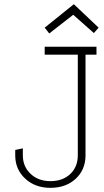

<svg xmlns="http://www.w3.org/2000/svg" viewBox="-20 -904 499 923"><path d="M216.8 -743.2 332 -833 431.2 -745.1 454.1 -771 335 -883.8 194.8 -771ZM194.8 -679.2V-641.1H354V-157.2Q354 -102.1 317.9 -67.6Q281.7 -33.2 222.2 -33.2Q164.1 -33.2 127 -68.4Q89.8 -103.5 89.8 -157.2V-190.9L53.2 -183.1V-157.2Q53.2 -89.8 101.1 -45.4Q148.9 -1 222.2 -1Q296.9 -1 344 -44.7Q391.1 -88.4 391.1 -157.2V-641.1H443.8V-679.2Z"/></svg>

Font: Comic Neue Angular Light
Style: Regular
Weight: 300
Designer: Craig Rozynski
Foundry: Craig Rozynski
Version: Version 2.003